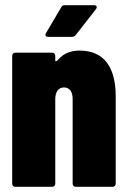

<svg xmlns="http://www.w3.org/2000/svg" viewBox="-20 -720 491 740"><path d="M342 -700H230C224 -700 219 -698 216 -692L157 -592C152 -583 157 -578 166 -578H257C263 -578 268 -580 272 -585L350 -685C356 -693 352 -700 342 -700ZM287 -525C263 -525 229 -520 203 -489C200 -485 197 -484 195 -484C194 -484 193 -484 193 -486V-505C193 -512 188 -517 181 -517H39C32 -517 27 -512 27 -505V-12C27 -5 32 0 39 0H181C188 0 193 -5 193 -12V-337C193 -366 205 -383 227 -383C248 -383 260 -367 260 -338V-12C260 -5 265 0 272 0H414C421 0 426 -5 426 -12V-349C426 -458 383 -525 287 -525Z"/></svg>

Font: Barlow Condensed ExtraBold
Style: Regular
Weight: 800
Width: 3
Designer: Jeremy Tribby
Foundry: Tribby Type
Version: Version 1.422;hotconv 1.0.109;makeotfexe 2.5.65596